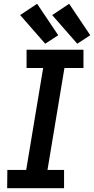

<svg xmlns="http://www.w3.org/2000/svg" viewBox="-20 -999 499 1019"><path d="M18 0H320V-97H232L322 -638H423V-735H121V-638H209L119 -97H19ZM390 -767 459 -812 347 -979 257 -919ZM220 -767 289 -812 177 -979 87 -919Z"/></svg>

Font: Iosevka Sparkle Semibold
Style: Italic
Weight: 600
Italic angle: -9°
Designer: Belleve Invis
Foundry: Belleve Invis
Version: Version 4.5.0; ttfautohint (v1.8.3)